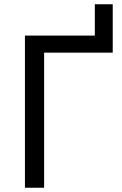

<svg xmlns="http://www.w3.org/2000/svg" viewBox="-20 -881 572 901"><path d="M509 -861V-634H187V0H97V-714H425V-861Z"/></svg>

Font: BC Sans
Style: Regular
Weight: 400
Designer: Monotype Design Team
Province of B.C.
Foundry: Monotype Imaging Inc.
Version: Version 2.000;GOOG;noto-source:20170915:90ef993387c0